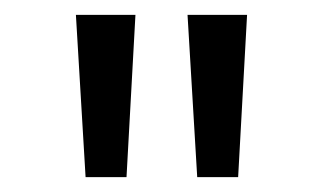

<svg xmlns="http://www.w3.org/2000/svg" viewBox="-20 -765 435 258"><path d="M95 -527H150L162 -745H82ZM232 -745 245 -527H300L312 -745Z"/></svg>

Font: Mluvka
Style: Regular
Weight: 400
Designer: Modified by Jiří Krblich, Original typeface by Gumpita Rahayu
Foundry: Gumpita Rahayu & Jiří Krblich
Version: Version 2.000;Glyphs 3.1.1 (3134)